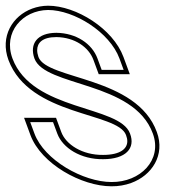

<svg xmlns="http://www.w3.org/2000/svg" viewBox="-159 -618 643 673"><path d="M259.7 -413 274.4 -373H197.4L182.7 -413C163.5 -465 108.2 -502 39 -503C-29 -503 -56.3 -464 -38.3 -413C-1.4 -313 309.8 -334 376.7 -150C411 -57 332.5 21 231.9 20C132.4 20 -4 -57 -38.3 -150L-53.1 -190H26.9L41.7 -150C60.5 -99 124.5 -59 202.4 -60C281.4 -60 316.9 -98 296.7 -150C259.8 -250 -45.7 -227 -115.3 -413C-149.2 -505 -80.2 -582 9.5 -583C101.3 -583 225.8 -505 259.7 -413ZM273.8 -418.2C237.2 -517.4 108 -598 9.4 -598C-10.2 -597.8 -28.7 -594.3 -45.9 -588C-115.4 -562.5 -159.6 -489.9 -129.4 -407.7C-55.3 -209.8 252.9 -225.5 282.7 -144.7C285.9 -136.4 287.2 -129.4 287.2 -123C287.4 -98 264.7 -75 202.3 -75C128.9 -74.1 71.7 -112 55.8 -155.2L37.4 -205H-74.6L-52.4 -144.8C-15.1 -43.7 126.8 35 231.8 35C256.1 35.2 279.6 31.1 300.7 23.4C373.2 -3 420.6 -74.2 390.8 -155.1C319.6 -351.1 5.4 -337.9 -24.2 -418.1C-27.2 -426.7 -28.7 -435 -28.7 -442C-28.7 -467.5 -10.9 -488 38.9 -488C102.9 -487.1 152 -453 168.6 -407.8L187 -358H296Z"/></svg>

Font: Nordica Plus
Style: NordicaClassicLightConOpOblOl
Weight: 300
Version: Version 1.01